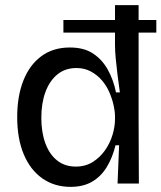

<svg xmlns="http://www.w3.org/2000/svg" viewBox="-20 -715 629 748"><path d="M227 -637H589V-588H227ZM255 13Q192 13 145 -20Q98 -53 72.5 -114Q47 -175 47 -259Q47 -340 71 -401Q95 -462 141 -496Q187 -530 252 -530Q307 -530 342.5 -506.5Q378 -483 400 -443.5Q422 -404 432 -355H447Q442 -389 438 -422Q434 -455 431 -485.5Q428 -516 428 -540V-695H520V-248L521 0H438L444 -149H430Q418 -100 395.5 -63.5Q373 -27 338.5 -7Q304 13 255 13ZM275 -66Q313 -66 341.5 -84Q370 -102 389.5 -130Q409 -158 418.5 -190Q428 -222 428 -251V-262Q428 -281 422.5 -305.5Q417 -330 406 -355.5Q395 -381 377 -402Q359 -423 334 -436.5Q309 -450 278 -450Q234 -450 203.5 -425Q173 -400 157 -356.5Q141 -313 141 -256Q141 -199 157 -156Q173 -113 203 -89.5Q233 -66 275 -66Z"/></svg>

Font: Bricolage Grotesque 36pt
Style: Regular
Weight: 400
Designer: Mathieu Triay
Foundry: Atelier Triay
Version: Version 1.001;gftools[0.9.33.dev8+g029e19f]